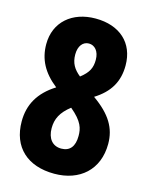

<svg xmlns="http://www.w3.org/2000/svg" viewBox="-111 -795 684 876"><g transform="rotate(15 230.5 -356.5)"><path d="M231 10C350 10 434 -62 434 -185C434 -259 400 -317 316 -376C385 -419 418 -474 418 -551C418 -658 345 -723 231 -723C121 -723 43 -657 43 -552C43 -481 73 -424 138 -373C60 -324 26 -261 26 -183C26 -61 104 10 231 10ZM230 -449C199 -474 183 -500 183 -541C183 -581 203 -605 231 -605C258 -605 280 -582 280 -541C280 -504 269 -479 230 -449ZM232 -109C190 -109 166 -140 166 -188C166 -232 183 -266 228 -301C287 -252 294 -220 294 -185C294 -136 273 -109 232 -109Z"/></g></svg>

Font: Noto Sans Gurmukhi UI ExtraCondensed ExtraBold
Style: Regular
Weight: 800
Width: 2
Designer: Jelle Bosma - Monotype Design Team
Foundry: Monotype Imaging Inc.
Version: Version 2.004